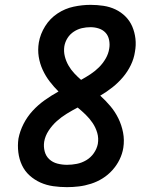

<svg xmlns="http://www.w3.org/2000/svg" viewBox="-20 -763 640 791"><path d="M256 8Q227 8 199 4Q171 0 146.5 -11Q122 -22 102 -40Q82 -58 70.5 -82.5Q59 -107 55.5 -135.5Q52 -164 56 -192Q62 -223 77 -252.5Q92 -282 114.5 -306.5Q137 -331 164.5 -350.5Q192 -370 221 -386Q202 -405 185 -427Q168 -449 156 -475Q144 -501 139.5 -529.5Q135 -558 140 -588Q146 -623 166 -655Q186 -687 217 -707.5Q248 -728 283.5 -735.5Q319 -743 353 -743Q380 -743 406.5 -739Q433 -735 456 -724Q479 -713 497 -695Q515 -677 525 -653.5Q535 -630 538 -603.5Q541 -577 536 -550Q532 -522 519 -495Q506 -468 486.5 -445Q467 -422 443 -403Q419 -384 393 -369Q415 -349 434.5 -326Q454 -303 467.5 -275.5Q481 -248 487 -217Q493 -186 488 -154Q484 -129 472.5 -105.5Q461 -82 443 -62Q425 -42 402.5 -28Q380 -14 355 -6Q330 2 305 5Q280 8 256 8ZM314 -434Q334 -445 353 -457.5Q372 -470 388 -486Q404 -502 415.5 -522Q427 -542 430 -563Q433 -580 429.5 -598Q426 -616 415 -628Q404 -640 387.5 -645.5Q371 -651 353 -651Q335 -651 317.5 -647Q300 -643 284 -632.5Q268 -622 258 -606Q248 -590 245 -572Q242 -551 247 -531Q252 -511 262 -493.5Q272 -476 285.5 -461.5Q299 -447 314 -434ZM256 -84Q276 -84 296.5 -88Q317 -92 335.5 -103Q354 -114 366.5 -132Q379 -150 383 -170Q387 -194 380.5 -216Q374 -238 361.5 -256.5Q349 -275 333 -290.5Q317 -306 300 -320Q277 -308 255 -294.5Q233 -281 214 -264Q195 -247 180.5 -225Q166 -203 162 -179Q159 -159 164 -139.5Q169 -120 183 -107Q197 -94 216.5 -89Q236 -84 256 -84Z"/></svg>

Font: Iosevka Curly Slab SmBdExObl
Style: Regular
Weight: 600
Width: 7
Italic angle: -9°
Monospace: yes
Designer: Belleve Invis
Foundry: Belleve Invis
Version: Version 11.1.0; ttfautohint (v1.8.3)